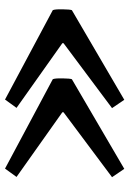

<svg xmlns="http://www.w3.org/2000/svg" viewBox="108 -640 527 784"><g transform="rotate(90 372.0 -247.5)"><path d="M421 -441 156 -243V-238L420 -51L386 -4L21 -199Q17 -207 17.5 -238.5Q18 -270 21 -277L387 -491ZM703 -441 438 -243V-238L702 -51L668 -4L303 -199Q299 -207 299.5 -238.5Q300 -270 303 -277L669 -491Z"/></g></svg>

Font: Arima Koshi Bold
Style: Regular
Weight: 700
Designer: Joana Correia and Natanael Gama
Foundry: NDISCOVER
Version: Version 1.019;PS 001.019;hotconv 1.0.88;makeotf.lib2.5.64775